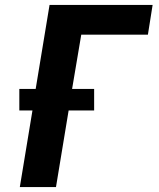

<svg xmlns="http://www.w3.org/2000/svg" viewBox="-20 -755 640 775"><path d="M60 0 111 -309H58V-396H124L180 -735H596L577 -615H308L271 -396H360V-309H257L206 0Z"/></svg>

Font: Iosevka Heavy Extended Oblique
Style: Regular
Weight: 900
Width: 7
Italic angle: -9°
Monospace: yes
Designer: Belleve Invis
Foundry: Belleve Invis
Version: Version 32.5.0; ttfautohint (v1.8.4)